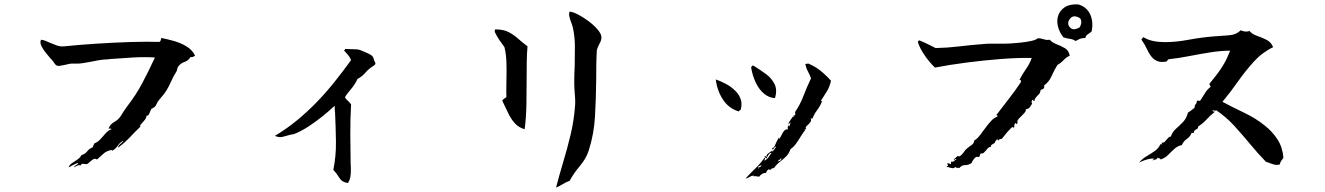

<svg xmlns="http://www.w3.org/2000/svg" viewBox="-20 -779 6040 875"><path d="M869 -526Q869 -526 868 -525Q864 -522 860 -520Q856 -518 848 -519Q839 -503 821.5 -497Q804 -491 793 -477Q789 -473 787.5 -463.5Q786 -454 781 -448Q771 -433 757 -402Q743 -371 727 -350Q717 -337 707 -326Q697 -315 692 -302Q689 -294 681.5 -289.5Q674 -285 669 -282Q665 -271 660 -260.5Q655 -250 648 -252Q647 -242 641 -234Q635 -226 629 -220Q624 -215 620.5 -210.5Q617 -206 620 -202Q595 -178 572 -153.5Q549 -129 518 -106Q518 -113 522.5 -117.5Q527 -122 532 -126Q536 -129 538.5 -132Q541 -135 541 -138Q525 -128 515.5 -113.5Q506 -99 489 -91L491 -96Q466 -92 452 -79Q438 -66 422 -52Q413 -58 405.5 -53.5Q398 -49 390 -42Q387 -39 383 -35.5Q379 -32 375 -31Q375 -31 371 -31Q367 -32 359 -32.5Q351 -33 346 -24Q342 -28 334.5 -25Q327 -22 319 -17Q316 -20 326 -26Q330 -28 333 -30.5Q336 -33 337 -36Q332 -36 324.5 -32.5Q317 -29 309 -25Q305 -23 301 -20.5Q297 -18 293 -17Q296 -27 307.5 -35Q319 -43 332 -51.5Q345 -60 351 -72Q368 -77 377.5 -89.5Q387 -102 403 -108Q403 -113 406 -117Q410 -121 409 -125Q425 -131 437 -144Q449 -157 461 -171Q473 -185 488 -190Q487 -193 483.5 -193Q480 -193 477 -193Q476 -193 475 -193Q481 -212 500.5 -223Q520 -234 530 -250Q535 -258 544 -272Q553 -286 560 -295Q599 -345 628 -399.5Q657 -454 686 -517Q639 -520 586 -517Q533 -514 482 -510Q477 -509 471.5 -508.5Q466 -508 460 -508Q443 -507 427 -504Q411 -501 396 -498Q375 -494 356 -491Q337 -488 319 -489Q308 -490 296.5 -488Q285 -486 274 -483Q264 -481 256 -479.5Q248 -478 243 -479Q234 -481 228.5 -490Q223 -499 212 -511Q211 -512 209 -514Q200 -525 188 -539.5Q176 -554 168.5 -570Q161 -586 167 -598Q177 -597 187 -593Q197 -589 208 -584Q222 -578 238.5 -572Q255 -566 274 -568Q341 -575 420 -580Q499 -585 574.5 -587.5Q650 -590 706 -588Q711 -590 712.5 -595.5Q714 -601 715 -606Q741 -601 771.5 -592.5Q802 -584 828.5 -568.5Q855 -553 869 -526Z M1691 -492Q1691 -486 1687.5 -483Q1684 -480 1679 -477Q1660 -465 1645 -447.5Q1630 -430 1609 -419Q1598 -394 1578 -371Q1558 -348 1552 -335Q1558 -326 1566 -319Q1574 -312 1580 -303Q1576 -235 1576.5 -166.5Q1577 -98 1578 -30Q1579 -23 1579 -15.5Q1579 -8 1579 -1Q1579 14 1576.5 28Q1574 42 1566 55Q1539 52 1527 32Q1515 12 1499 -5Q1512 -68 1511 -134.5Q1510 -201 1507 -265Q1506 -273 1505.5 -281Q1505 -289 1505 -297Q1482 -275 1451 -250Q1420 -225 1386.5 -203Q1353 -181 1320 -168Q1304 -166 1285 -160Q1266 -154 1258 -154Q1245 -154 1233 -160Q1285 -191 1331.5 -229Q1378 -267 1420 -310Q1464 -355 1503.5 -404.5Q1543 -454 1580 -505Q1575 -518 1566.5 -528Q1558 -538 1549 -548Q1547 -551 1551 -552Q1554 -553 1553 -556Q1566 -556 1579.5 -555Q1593 -554 1607 -554Q1614 -554 1629 -548Q1644 -542 1658.5 -535Q1673 -528 1677 -523Q1682 -517 1684 -508Q1686 -499 1691 -492Z M2721 -610Q2721 -601 2718 -592.5Q2715 -584 2710 -576Q2707 -570 2704.5 -564Q2702 -558 2700 -551Q2698 -515 2697.5 -480Q2697 -445 2697 -410Q2696 -327 2691.5 -247.5Q2687 -168 2663 -93Q2651 -56 2623 -23Q2595 10 2576 45Q2559 51 2545 60Q2531 69 2514 76Q2529 18 2547 -41.5Q2565 -101 2580.5 -165.5Q2596 -230 2601 -301Q2602 -315 2601 -329.5Q2600 -344 2599 -358Q2598 -369 2597.5 -380Q2597 -391 2597 -402Q2597 -421 2597.5 -440Q2598 -459 2599 -477Q2600 -523 2600 -566.5Q2600 -610 2591 -652Q2589 -659 2587 -666Q2585 -673 2582 -680Q2577 -693 2574.5 -705Q2572 -717 2576 -726Q2591 -725 2615 -712.5Q2639 -700 2663 -682Q2687 -664 2703.5 -644.5Q2720 -625 2721 -610ZM2384 -568Q2381 -534 2380.5 -495Q2380 -456 2380 -414Q2380 -359 2379 -302Q2378 -245 2371 -190Q2343 -198 2325.5 -218Q2308 -238 2295 -265.5Q2282 -293 2269 -320Q2272 -326 2278 -329.5Q2284 -333 2288 -337Q2287 -356 2287.5 -376Q2288 -396 2288 -415Q2289 -455 2288 -493Q2287 -531 2279 -564Q2267 -580 2255.5 -597Q2244 -614 2235 -633Q2235 -635 2235 -638Q2234 -644 2238 -645Q2275 -645 2298.5 -632.5Q2322 -620 2341.5 -602.5Q2361 -585 2384 -568Z M3767 -411Q3760 -380 3747 -360.5Q3734 -341 3722 -321Q3722 -317 3724.5 -318Q3727 -319 3727 -319Q3717 -294 3703.5 -276.5Q3690 -259 3683 -239H3674Q3679 -231 3674 -224Q3669 -217 3663 -211Q3657 -206 3653.5 -201.5Q3650 -197 3654 -192Q3653 -189 3649 -190Q3647 -190 3646 -190Q3646 -188 3648 -187.5Q3650 -187 3650 -187Q3640 -175 3629.5 -157.5Q3619 -140 3607.5 -124Q3596 -108 3583 -100Q3575 -78 3561.5 -65Q3548 -52 3533.5 -41Q3519 -30 3507 -13Q3500 -13 3496 -10Q3492 -7 3488 -3Q3485 -5 3486.5 -7.5Q3488 -10 3488 -10Q3482 -7 3477.5 -3Q3473 1 3471 9Q3453 8 3440 26Q3437 26 3434 25.5Q3431 25 3429 25Q3425 24 3421.5 23.5Q3418 23 3414 26L3416 22Q3410 21 3405 23Q3400 25 3395 28Q3390 31 3386 32.5Q3382 34 3378 34Q3400 10 3422.5 -11.5Q3445 -33 3464 -60Q3469 -58 3465 -52Q3463 -49 3464 -47Q3475 -52 3482 -62Q3489 -72 3496 -82Q3491 -84 3483.5 -75Q3476 -66 3474 -58Q3470 -56 3468 -61Q3467 -64 3464 -64Q3464 -69 3469 -66.5Q3474 -64 3474 -64Q3472 -72 3477 -76.5Q3482 -81 3488 -85Q3491 -87 3494.5 -89.5Q3498 -92 3500 -95L3497 -87Q3504 -91 3508.5 -97.5Q3513 -104 3517 -110Q3514 -113 3508 -105Q3506 -101 3503 -98.5Q3500 -96 3497 -102Q3507 -104 3513.5 -120.5Q3520 -137 3530 -153V-145Q3535 -151 3538.5 -157Q3542 -163 3544 -168Q3549 -178 3554.5 -184Q3560 -190 3572 -190Q3569 -195 3569.5 -197.5Q3570 -200 3571 -202Q3573 -205 3573 -208Q3575 -208 3575 -206.5Q3575 -205 3576 -203Q3578 -203 3580 -211Q3582 -219 3583 -221Q3579 -221 3578 -217Q3577 -213 3573 -213Q3574 -221 3583 -233Q3592 -245 3598 -255Q3601 -254 3598 -252Q3593 -249 3595 -245Q3596 -246 3597 -248Q3601 -252 3603.5 -256Q3606 -260 3603 -268Q3626 -301 3641 -340.5Q3656 -380 3676 -422Q3670 -439 3662 -453.5Q3654 -468 3650 -487Q3653 -489 3657 -488Q3661 -488 3662 -490Q3694 -477 3719.5 -456.5Q3745 -436 3767 -411ZM3512 -332Q3485 -333 3462 -352Q3439 -371 3424 -403Q3409 -435 3403 -472Q3405 -475 3406.5 -477Q3408 -479 3411 -481Q3414 -479 3417 -477.5Q3420 -476 3423 -474Q3447 -459 3472 -440.5Q3497 -422 3510 -395.5Q3523 -369 3512 -332ZM3355 -277Q3349 -277 3347 -271Q3301 -285 3274.5 -325.5Q3248 -366 3242 -417Q3263 -410 3288.5 -396.5Q3314 -383 3333 -363Q3349 -347 3356 -325.5Q3363 -304 3355 -277ZM3436 -21Q3438 -17 3436 -13Q3435 -10 3437 -10Q3439 -18 3444 -18.5Q3449 -19 3450 -26ZM3539 -59Q3539 -56 3536.5 -54Q3534 -52 3531 -50Q3523 -45 3526 -42Q3528 -46 3534 -46Q3535 -46 3536 -46Q3536 -48 3539 -51Q3543 -58 3539 -59Z M4855 -525Q4839 -518 4827 -505Q4815 -492 4799 -483Q4784 -459 4772.5 -432.5Q4761 -406 4738 -389Q4741 -379 4735.5 -375Q4730 -371 4722 -369Q4722 -360 4718 -354Q4714 -348 4708 -343Q4703 -338 4699 -332.5Q4695 -327 4694 -319Q4688 -316 4690 -324Q4684 -325 4682 -318.5Q4680 -312 4684 -307Q4678 -297 4673 -290Q4668 -283 4655 -281Q4656 -273 4649.5 -265.5Q4643 -258 4635 -250Q4627 -243 4621 -235.5Q4615 -228 4617 -222Q4618 -218 4615 -215Q4612 -212 4608 -219Q4608 -219 4607 -218Q4605 -215 4603 -211Q4601 -207 4603 -201Q4598 -193 4593 -201Q4567 -175 4547 -148Q4542 -144 4538 -145Q4534 -146 4531 -139Q4528 -139 4527 -141.5Q4526 -144 4523 -145Q4523 -142 4519 -138Q4513 -133 4514 -128Q4512 -127 4507 -124Q4503 -122 4499 -119Q4495 -116 4496 -110Q4489 -110 4483.5 -105Q4478 -100 4474 -94Q4469 -88 4463.5 -83Q4458 -78 4450 -80Q4446 -77 4445.5 -71Q4445 -65 4440 -63Q4430 -68 4420.5 -57Q4411 -46 4408 -36Q4392 -26 4377.5 -26.5Q4363 -27 4352 -13Q4349 -15 4344 -14Q4338 -13 4335 -18Q4327 -12 4321 -12.5Q4315 -13 4308 -15Q4305 -17 4301 -17.5Q4297 -18 4293 -18Q4293 -18 4298.5 -23Q4304 -28 4296 -31Q4297 -36 4303.5 -34.5Q4310 -33 4311 -31Q4315 -31 4314 -37Q4314 -45 4320 -42Q4323 -41 4328 -45Q4330 -47 4332.5 -49Q4335 -51 4338 -51Q4338 -56 4333.5 -53.5Q4329 -51 4327 -48Q4325 -51 4330.5 -56Q4336 -61 4342 -66Q4345 -68 4346 -69Q4350 -62 4360.5 -72Q4371 -82 4379 -95Q4391 -107 4405.5 -116.5Q4420 -126 4420 -139Q4432 -145 4444.5 -161Q4457 -177 4470 -195Q4483 -213 4497 -228Q4511 -243 4526 -248Q4527 -254 4520 -254Q4549 -292 4577.5 -328.5Q4606 -365 4632 -404Q4632 -404 4633 -409Q4634 -414 4626 -415Q4639 -441 4655.5 -464Q4672 -487 4682 -515Q4617 -516 4540 -510Q4463 -504 4385.5 -494Q4308 -484 4241 -471Q4232 -479 4216.5 -497Q4201 -515 4186.5 -538Q4172 -561 4164 -584Q4161 -592 4170 -595Q4190 -587 4213 -575.5Q4236 -564 4244 -560Q4297 -561 4350.5 -567.5Q4404 -574 4458 -578Q4476 -580 4493.5 -580Q4511 -580 4528 -580Q4543 -580 4558 -580Q4573 -580 4588 -581Q4602 -582 4628 -584.5Q4654 -587 4678 -592Q4702 -597 4708 -604Q4715 -605 4721 -604Q4727 -603 4733 -601Q4739 -599 4746.5 -597.5Q4754 -596 4764 -598Q4775 -585 4795 -577.5Q4815 -570 4833 -559.5Q4851 -549 4855 -525ZM4955 -636Q4948 -629 4938.5 -623.5Q4929 -618 4926 -606Q4912 -606 4903 -602.5Q4894 -599 4882 -592Q4871 -600 4855.5 -602Q4840 -604 4826 -609Q4808 -632 4801.5 -658Q4795 -684 4802 -706Q4809 -730 4831.5 -745.5Q4854 -761 4893 -759Q4931 -749 4947.5 -715Q4964 -681 4955 -636ZM4903 -695Q4886 -707 4871 -704Q4861 -701 4854.5 -691.5Q4848 -682 4848 -673Q4848 -659 4861.5 -649.5Q4875 -640 4900 -654Q4906 -663 4907.5 -674Q4909 -685 4903 -695Z M5829 -60Q5824 -53 5819 -46Q5814 -39 5812 -29Q5797 -26 5787 -29Q5777 -32 5768 -35Q5764 -37 5759.5 -38.5Q5755 -40 5750 -41Q5712 -80 5677 -122.5Q5642 -165 5605 -205.5Q5568 -246 5522 -277Q5519 -272 5511 -276Q5508 -277 5507 -277Q5505 -270 5511 -271Q5515 -271 5516 -269Q5494 -252 5479 -235Q5464 -218 5440 -202Q5441 -196 5438 -193.5Q5435 -191 5431 -189Q5427 -187 5423.5 -183.5Q5420 -180 5420 -172Q5420 -172 5417 -173Q5414 -174 5411 -174Q5404 -156 5389 -146Q5374 -136 5366 -118Q5347 -114 5332.5 -101Q5318 -88 5304 -73.5Q5290 -59 5269 -52Q5268 -57 5265 -57Q5260 -57 5257 -61Q5253 -54 5246.5 -52Q5240 -50 5232 -48Q5233 -51 5237.5 -53Q5242 -55 5242 -55Q5229 -58 5212 -53.5Q5195 -49 5183 -43.5Q5171 -38 5171 -38Q5186 -56 5206 -67.5Q5226 -79 5243.5 -91.5Q5261 -104 5268 -122Q5271 -120 5273.5 -121Q5276 -122 5274 -129Q5283 -128 5287.5 -132.5Q5292 -137 5296 -142Q5300 -147 5304.5 -151.5Q5309 -156 5316 -157Q5323 -178 5339 -192Q5355 -206 5371 -222.5Q5387 -239 5394 -266Q5403 -271 5410 -277Q5417 -283 5424 -288Q5424 -299 5429 -304Q5434 -309 5435 -319Q5437 -322 5442 -320Q5448 -318 5451 -322Q5462 -339 5472 -355.5Q5482 -372 5498 -384Q5494 -388 5493.5 -391Q5493 -394 5491 -396Q5513 -423 5528.5 -443.5Q5544 -464 5558 -488Q5572 -512 5586 -548Q5544 -548 5496.5 -540.5Q5449 -533 5400.5 -523.5Q5352 -514 5306 -509Q5304 -508 5301.5 -505.5Q5299 -503 5297 -499Q5272 -494 5256 -500Q5240 -506 5229 -519Q5216 -535 5206 -557Q5196 -579 5182 -598Q5183 -603 5186 -604.5Q5189 -606 5190 -610Q5211 -597 5236 -592Q5261 -587 5289 -587Q5339 -587 5395 -597.5Q5451 -608 5509 -613Q5544 -616 5578.5 -618Q5613 -620 5634 -641Q5643 -637 5653.5 -635.5Q5664 -634 5674 -638Q5687 -623 5709 -615.5Q5731 -608 5752 -597.5Q5773 -587 5782 -564Q5732 -540 5693.5 -497.5Q5655 -455 5621 -406.5Q5587 -358 5551 -315Q5598 -290 5650.5 -265Q5703 -240 5745 -206Q5779 -179 5802 -143.5Q5825 -108 5829 -60Z"/></svg>

Font: Yuji Syuku
Style: Regular
Weight: 400
Designer: Kataoka Yuji
Foundry: Kinuta Font Factory
Version: Version 3.002